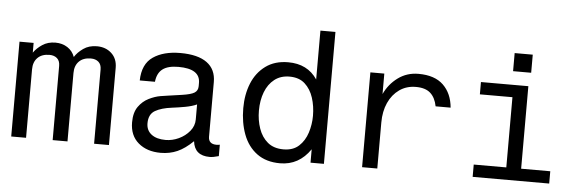

<svg xmlns="http://www.w3.org/2000/svg" viewBox="-48 -884 3187 1057"><g transform="rotate(5 1545.0 -355.5)"><path d="M39 0V-524H117V-470Q134 -495 164.5 -515.5Q195 -536 237 -536Q275 -536 303.5 -517.5Q332 -499 344 -466Q360 -492 391 -514Q422 -536 466 -536Q515 -536 547 -506.5Q579 -477 579 -427V0H497V-410Q497 -438 481 -452Q465 -466 439 -466Q397 -466 373.5 -442.5Q350 -419 350 -378V0H268V-410Q268 -438 252 -452Q236 -466 210 -466Q168 -466 144.5 -442.5Q121 -419 121 -378V0Z M1187 -55V8Q1156 17 1137 17Q1053 17 1044 -62Q1000 -19 958 -0.5Q916 18 866 18Q790 18 742.5 -22.5Q695 -63 695 -136Q695 -190 718 -222.5Q741 -255 774.5 -271.5Q808 -288 838 -293Q852 -295 881 -299.5Q910 -304 954 -310Q1004 -317 1023.5 -329Q1043 -341 1043 -366V-384Q1043 -462 923 -462Q865 -462 835.5 -439.5Q806 -417 801 -369H717Q719 -460 776.5 -499.5Q834 -539 927 -539Q1024 -539 1074 -502.5Q1124 -466 1124 -396V-94Q1124 -53 1169 -53Q1177 -53 1187 -55ZM1043 -182V-265Q1017 -253 978.5 -246Q940 -239 907 -235Q849 -228 814.5 -208Q780 -188 780 -138Q780 -99 808.5 -77Q837 -55 887 -55Q924 -55 959.5 -71.5Q995 -88 1019 -117Q1043 -146 1043 -182Z M1684 -729H1767V0H1693V-74Q1630 18 1526 18Q1449 18 1398 -19.5Q1347 -57 1322.5 -122Q1298 -187 1298 -267Q1298 -343 1323 -404.5Q1348 -466 1398.5 -503Q1449 -540 1523 -540Q1630 -540 1684 -459ZM1537 -462Q1488 -462 1454 -435.5Q1420 -409 1402.5 -363.5Q1385 -318 1385 -261Q1385 -208 1401 -162Q1417 -116 1450.5 -88Q1484 -60 1538 -60Q1591 -60 1623 -89.5Q1655 -119 1669.5 -164.5Q1684 -210 1684 -258Q1684 -311 1669 -357.5Q1654 -404 1622 -433Q1590 -462 1537 -462Z M1978 0V-524H2055V-411Q2081 -467 2130 -503Q2179 -539 2243 -539Q2333 -539 2380.5 -493Q2428 -447 2435 -369H2352Q2343 -416 2315.5 -441Q2288 -466 2235 -466Q2183 -466 2144 -438.5Q2105 -411 2083.5 -363.5Q2062 -316 2062 -254V0Z M2851 -524V-68H3012V0H2589V-68H2769V-456H2589V-524ZM2760 -599V-699H2860V-599Z"/></g></svg>

Font: Fragment Mono
Style: Regular
Weight: 400
Monospace: yes
Designer: Wei Huang based on Nimbus Sans by URW Studio, based on Helvetica by Max Miedinger.
Foundry: Wei Huang
Version: Version 1.021; ttfautohint (v1.8.4.7-5d5b)